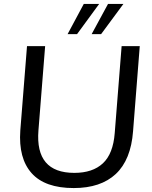

<svg xmlns="http://www.w3.org/2000/svg" viewBox="-20 -946 773 974"><path d="M354 8Q208 8 140.5 -67.5Q73 -143 83 -284L117 -712H209L175 -284Q158 -69 357 -69Q450 -69 502 -117.5Q554 -166 562 -271L597 -712H689L655 -280Q644 -135 567.5 -63.5Q491 8 354 8ZM445 -773 528 -926H606L493 -773ZM323 -773 405 -926H483L371 -773Z"/></svg>

Font: Muli Medium
Style: Italic
Weight: 500
Italic angle: -4.541°
Designer: Vernon Adams
Foundry: Vernon Adams
Version: Version 2.100; ttfautohint (v1.8.1.43-b0c9)